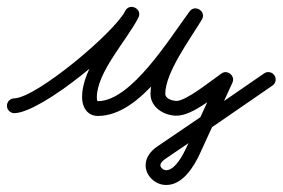

<svg xmlns="http://www.w3.org/2000/svg" viewBox="-39 -303 804 546"><path d="M-19.2 -1.6C-18.9 10 -9.2 19.1 2.4 18.8C82.3 16.3 318.2 -180.2 354.5 -252.8C360.8 -265.3 354.6 -276.2 345.3 -280.9C336 -285.7 323.5 -284.2 317.1 -271.9C278.3 -196.6 194.4 -113.9 194.4 -26.1C194.4 1.2 209 26.7 239.3 26.7C362.6 26.7 466.1 -154.1 533.9 -245.5C541.8 -256.2 536.5 -267.7 527.5 -273.7C518.6 -279.8 505.9 -280.2 499 -268.8C459.5 -203.2 389 -112.8 389 -36C389 2.7 428.1 26 463 26C510.3 26 575.5 -32.3 615 -59.8C623.5 -65.6 617.8 -76.8 609 -84.2C600.2 -91.6 588.2 -95.1 583.9 -85.7C552.9 -18.1 521.9 49.6 490.9 117.3C490.9 117.3 490.9 117.2 490.9 117.2C491 117.1 491 117.1 491 117.1C482.2 135.9 458.8 181 434.1 181C433.9 181 433.8 181 433.6 181C433.6 181 433.5 181 433.3 181C433.2 181 433 181 433 181C426.2 181 417.1 174.2 417.1 167C417.1 159.3 426.3 152.1 431.8 148.4C431.8 148.4 431.8 148.4 431.8 148.4C431.8 148.4 431.8 148.4 431.8 148.4C533.5 79.5 635.1 10.4 736 -59.8C745.5 -66.4 747.9 -79.5 741.2 -89C734.6 -98.5 721.5 -100.9 712 -94.2C611.3 -24.2 509.8 44.8 408.2 113.6C408.2 113.6 408.2 113.6 408.2 113.6C408.2 113.6 408.2 113.6 408.2 113.6C390.2 125.9 375.1 144.1 375.1 167C375.1 197.4 403 223 433 223C433 223 432.8 223 432.7 223C432.5 223 432.4 223 432.4 223C433 223 433.5 223 434.1 223C480.3 223 511.8 171.7 529 134.9C529 134.9 529 134.9 529.1 134.8C529.1 134.8 529.1 134.7 529.1 134.7C560.1 67.1 591.1 -0.6 622.1 -68.3C626.4 -77.6 622.8 -87.1 616.1 -92.7C609.4 -98.3 599.5 -100.1 591 -94.2C562.4 -74.4 490.7 -16 463 -16C452.5 -16 431 -21.8 431 -36C431 -96.8 501.7 -191.8 535 -247.2C541.9 -258.6 537.1 -269.8 528.7 -275.4C520.2 -281.1 508.1 -281.2 500.1 -270.5C443.8 -194.6 334.4 -15.3 239.3 -15.3C236.6 -15.3 236.4 -22.1 236.4 -26.1C236.4 -97.7 320.7 -187.2 354.4 -252.6C360.8 -265 354.6 -275.9 345.2 -280.7C335.7 -285.5 323.2 -284.1 317 -271.6C287.1 -211.9 66 -25.2 1.1 -23.2C-10.5 -22.9 -19.6 -13.2 -19.2 -1.6Z"/></svg>

Font: FRB American Cursive Guidelines Arrows Medium
Style: Italic
Weight: 500
Italic angle: -25°
Version: Version 2.0;Modular Font Editor K font №1